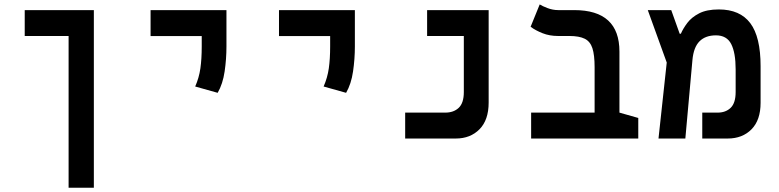

<svg xmlns="http://www.w3.org/2000/svg" viewBox="-20 -632 3556 876"><path d="M408.2 224.6H293V-467.8H92.8V-585.9H408.2Z M973.1 -208.5 870.6 -237.3Q888.2 -277.3 894.3 -320.3Q900.4 -363.3 900.4 -419.9V-467.3H667V-585.9H1013.2V-419.9Q1013.2 -363.3 1004.9 -306.2Q996.6 -249 973.1 -208.5Z M1559.1 -208.5 1456.5 -237.3Q1474.1 -277.3 1480.2 -320.3Q1486.3 -363.3 1486.3 -419.9V-467.3H1252.9V-585.9H1599.1V-419.9Q1599.1 -363.3 1590.8 -306.2Q1582.5 -249 1559.1 -208.5Z M1828.6 0V-118.2H2011.7Q2049.8 -118.2 2073 -140.1Q2096.2 -162.1 2096.2 -211.9V-467.8H1928.7V-585.9H2209.5V-164.1Q2209.5 -84.5 2167.7 -42.2Q2126 0 2059.6 0Z M2892.1 -93.8V0H2403.3V-118.2H2692.9V-325.2Q2692.9 -380.9 2682.9 -411.9Q2672.9 -442.9 2647.7 -455.3Q2622.6 -467.8 2577.6 -467.8H2526.4Q2487.3 -467.8 2455.3 -480.5Q2423.3 -493.2 2400.9 -509.8L2442.4 -611.8Q2453.6 -604.5 2477.8 -595.2Q2502 -585.9 2527.3 -585.9H2600.1Q2806.2 -585.9 2806.2 -396.5V-118.2Z M2984.4 0 3022 -346.7 2935.5 -585.9H3042.5L3081.1 -478H3086.4Q3096.7 -502 3116 -527.6Q3135.3 -553.2 3169.7 -571Q3204.1 -588.9 3259.8 -588.9Q3356 -588.9 3403.1 -526.4Q3450.2 -463.9 3450.2 -330.1V-163.1Q3450.2 -84 3408.7 -42Q3367.2 0 3300.3 0H3184.1V-118.2H3254.4Q3291 -118.2 3313.7 -140.1Q3336.4 -162.1 3336.4 -212.4V-315.4Q3336.4 -391.1 3316.2 -430.9Q3295.9 -470.7 3246.6 -470.7Q3198.7 -470.7 3171.6 -443.6Q3144.5 -416.5 3139.2 -357.9L3106.9 0Z"/></svg>

Font: Cascadia Code SemiBold
Style: Regular
Weight: 600
Monospace: yes
Designer: Aaron Bell
Foundry: Saja Typeworks
Version: Version 2404.023; ttfautohint (v1.8.4)